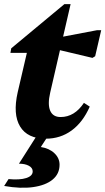

<svg xmlns="http://www.w3.org/2000/svg" viewBox="-23 -651 506 922"><path d="M197 15Q109 15 73.5 -43.5Q38 -102 62 -208L106 -397H27L31 -419L286 -631H316L280 -475L443 -506H463L434 -381L421 -373L265 -410L218 -206Q205 -150 218 -119.5Q231 -89 268 -89Q335 -89 380 -157L408 -139Q375 -64 321 -24.5Q267 15 197 15ZM-3 242 18 209Q72 214 103 204Q134 194 134 172Q134 155 115.5 145Q97 135 68 135L159 -8H214L173 55Q213 61 238 84.5Q263 108 263 140Q263 184 229.5 211.5Q196 239 136 247.5Q76 256 -3 242Z"/></svg>

Font: Platypi
Style: Bold Italic
Weight: 700
Italic angle: -13°
Designer: David Sargent
Foundry: Bolt Cutter Type
Version: Version 1.200; ttfautohint (v1.8.4.7-5d5b)